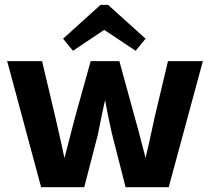

<svg xmlns="http://www.w3.org/2000/svg" viewBox="-20 -778 873 798"><path d="M283.2 -566.9 242.2 -617.2 397.9 -757.8H429.2L585 -617.2L543.9 -566.9L413.1 -653.8ZM425.8 -314 417 -361.8Q414.1 -352.1 402.8 -297.9Q399.9 -282.7 387.2 -220.2L330.1 0H150.9L9.8 -523.9H154.8L210 -291Q218.8 -254.9 236.8 -172.9Q238.8 -161.6 241.9 -148.2Q245.1 -134.8 248 -121.1Q278.8 -241.2 292 -291L356.9 -523.9H476.1L540 -291Q548.8 -260.3 555.9 -233.6Q563 -207 567.9 -187Q587.9 -111.8 585 -121.1Q597.2 -170.9 623 -292L678.2 -523.9H823.2L681.2 0H502L445.8 -220.2Q438 -252.9 433.6 -275.9Q429.2 -298.8 425.8 -314Z"/></svg>

Font: Sarala
Style: Bold
Weight: 700
Designer: Andres Torresi
Foundry: Huerta Tipografica
Version: Version 1.004;PS 001.003;hotconv 1.0.70;makeotf.lib2.5.58329